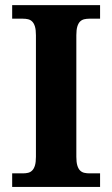

<svg xmlns="http://www.w3.org/2000/svg" viewBox="-20 -734 441 754"><path d="M27.8 0V-53.2H69.8Q81.1 -53.2 90.3 -55.4Q99.6 -57.6 106.4 -64.5Q113.3 -71.3 117.2 -84Q121.1 -96.7 121.1 -118.2V-595.7Q121.1 -617.2 117.2 -629.9Q113.3 -642.6 106.4 -649.4Q99.6 -656.2 90.3 -658.4Q81.1 -660.6 69.8 -660.6H27.8V-713.9H373V-660.6H331.1Q320.3 -660.6 310.8 -658.4Q301.3 -656.2 294.4 -649.4Q287.6 -642.6 283.7 -629.9Q279.8 -617.2 279.8 -595.7V-118.2Q279.8 -96.7 283.7 -84Q287.6 -71.3 294.4 -64.5Q301.3 -57.6 310.8 -55.4Q320.3 -53.2 331.1 -53.2H373V0Z"/></svg>

Font: Droid Serif
Style: Bold
Weight: 700
Designer: Monotype Design team
Foundry: Monotype Imaging Inc.
Version: Version 1.03